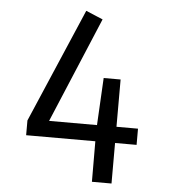

<svg xmlns="http://www.w3.org/2000/svg" viewBox="-52 -764 718 811"><g transform="rotate(5 307.5 -358.5)"><path d="M450.8 -240.5H542.1V-171.8H450.8V0H367.7L367.2 -171.8H73.8V-234.4L281 -717.4L352.8 -687.2L165.1 -240.5H368.2L379 -441H450.8Z"/></g></svg>

Font: Fira Code Fixed
Style: Regular
Weight: 400
Monospace: yes
Designer: Carrois Corporate, Edenspiekermann AG, Nikita Prokopov
Foundry: Carrois Corporate, Edenspiekermann AG, Nikita Prokopov
Version: Version 5.002